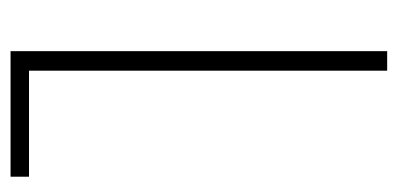

<svg xmlns="http://www.w3.org/2000/svg" viewBox="-215 -539 754 364"><g transform="rotate(-90 162.0 -357.0)"><path d="M210 0H247V-714H9V-679H210Z"/></g></svg>

Font: Noto Sans Georgian ExtraCondensed ExtraLight
Style: Regular
Weight: 200
Width: 2
Designer: Monotype Design Team, Akaki Razmadze
Foundry: Google LLC
Version: Version 2.005